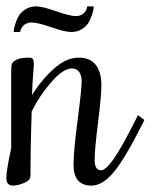

<svg xmlns="http://www.w3.org/2000/svg" viewBox="-36 -580 471 600"><path d="M188 -366.2Q162.1 -366.2 125.2 -324.5Q88.4 -282.7 63 -231.9Q59.1 -117.7 59.1 -29.8Q59.1 -16.6 39.3 -8.3Q19.5 0 3.9 0Q-16.1 0 -16.1 -23.9Q-16.1 -47.9 -1 -117.2V-356Q-1 -376 1 -379.9Q9.8 -399.9 55.2 -399.9Q63.5 -399.9 66.7 -395.5Q69.8 -391.1 69.8 -379.9L65.4 -315.4Q64.5 -299.8 64 -283.2Q96.7 -334.5 134.5 -367.2Q172.4 -399.9 210 -399.9Q245.6 -399.9 263.2 -377.2Q280.8 -354.5 280.8 -314Q280.8 -280.3 270.3 -196.5Q259.8 -112.8 259.8 -80.1Q259.8 -47.9 279.8 -47.9Q293.9 -47.9 318.6 -82.3Q343.3 -116.7 390.1 -210L395 -220.2L415 -205.1L410.2 -194.8Q353.5 -82 318.6 -41Q283.7 0 250 0Q193.8 0 193.8 -64.9Q193.8 -106.9 206.5 -204.1Q219.2 -301.3 219.2 -326.2Q219.2 -344.7 211.2 -355.5Q203.1 -366.2 188 -366.2ZM26.9 -480H6.8Q6.8 -483.4 7.6 -488.8Q8.3 -494.1 12.7 -507.8Q17.1 -521.5 23.9 -532.2Q30.8 -543 44.7 -551.5Q58.6 -560.1 76.7 -560.1Q96.7 -560.1 139.2 -544.9Q181.6 -529.8 201.7 -529.8Q215.3 -529.8 224.1 -537.4Q232.9 -544.9 234.9 -552.7L236.8 -560.1H256.8Q256.8 -556.6 256.1 -551.3Q255.4 -545.9 251 -532.2Q246.6 -518.6 239.7 -507.8Q232.9 -497.1 219 -488.5Q205.1 -480 187 -480Q167 -480 124.3 -494.9Q81.5 -509.8 62 -509.8Q53.7 -509.8 46.9 -506.6Q40 -503.4 36.4 -499.3Q32.7 -495.1 30.5 -490.7Q28.3 -486.3 27.3 -483.4Z"/></svg>

Font: Rochester
Style: Regular
Weight: 400
Designer: Gillian Fisher
Foundry: Font Diner, Inc DBA Sideshow
Version: Version 1.005